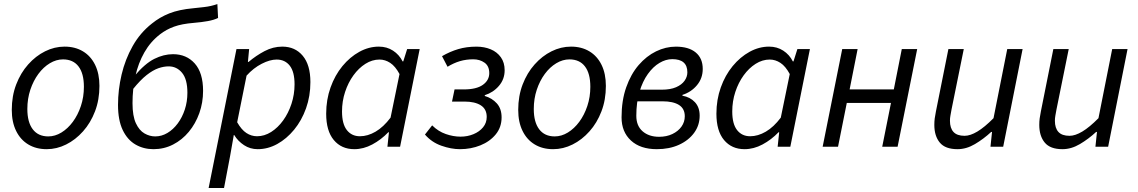

<svg xmlns="http://www.w3.org/2000/svg" viewBox="-20 -730 5659 955"><path d="M212.1 12Q159.7 12 120.7 -11.5Q81.7 -34.9 60.2 -78.8Q38.6 -122.6 38.6 -183.4Q38.6 -252.6 60.6 -309.9Q82.6 -367.3 120.1 -409.4Q157.6 -451.6 204.3 -474.8Q251 -498.1 301.2 -498.1Q353.6 -498.1 392.6 -474.6Q431.6 -451.2 453.1 -407.3Q474.6 -363.5 474.6 -302.7Q474.6 -233.5 452.6 -176.2Q430.7 -118.8 393.1 -76.7Q355.6 -34.5 308.9 -11.3Q262.2 12 212.1 12ZM220 -51.5Q254 -51.5 285.6 -70.9Q317.3 -90.3 342.3 -124.1Q367.4 -158 382.3 -202.7Q397.3 -247.5 397.3 -298.2Q397.3 -364.6 370.5 -399.6Q343.8 -434.6 293.3 -434.6Q259.9 -434.6 227.9 -415.4Q196 -396.2 170.9 -362.3Q145.9 -328.5 130.9 -283.7Q116 -239 116 -187.9Q116 -122.4 142.9 -87Q169.9 -51.5 220 -51.5Z M743.4 12Q693.7 12 653.6 -11.3Q613.5 -34.7 590.2 -83.6Q567 -132.5 567 -208.3Q567 -283.4 584.8 -359.1Q602.7 -434.9 640 -501.1Q677.4 -567.4 735.8 -613.1Q774.4 -644.5 822.3 -663.5Q870.3 -682.5 941.5 -689Q972.5 -692.3 993.1 -694.6Q1013.7 -696.9 1029.4 -700.6Q1045.2 -704.3 1061.2 -709.7L1064.7 -640.7Q1044.6 -630.7 1013.8 -625.1Q982.9 -619.5 944.4 -616.3Q884.4 -611.5 845.6 -597.4Q806.8 -583.3 776.6 -559.8Q728.4 -522.7 698.1 -469.4Q667.7 -416 653.4 -351.8Q639.1 -287.7 639.1 -216.9Q639.1 -152.9 655.9 -117Q672.7 -81.1 698.6 -66.3Q724.5 -51.5 752 -51.5Q784 -51.5 812.8 -68.7Q841.6 -85.8 864.1 -116.1Q886.5 -146.3 899.3 -185.4Q912.1 -224.6 912.1 -268.8Q912.1 -335.7 885.6 -367.8Q859.1 -399.9 818.8 -399.9Q794.5 -399.9 767.5 -390.5Q740.5 -381 709.4 -356.7Q678.3 -332.3 641.5 -286.6L647.6 -350.7Q700.5 -413.6 747.4 -437.1Q794.2 -460.5 840.6 -460.5Q907.5 -460.5 948.8 -414.2Q990.1 -367.8 990.1 -278Q990.1 -219.6 971.4 -167.1Q952.6 -114.6 919.1 -74.3Q885.7 -34 840.7 -11Q795.8 12 743.4 12Z M1017.7 205.1 1156.2 -486.1H1219.2L1213.1 -422H1216.4Q1253.2 -453.2 1295.8 -475.7Q1338.4 -498.1 1383.9 -498.1Q1448 -498.1 1485.9 -452.5Q1523.9 -406.9 1523.9 -321.7Q1523.9 -251.9 1502.2 -191.2Q1480.5 -130.5 1443 -84.9Q1405.5 -39.4 1359 -13.7Q1312.4 12 1261.7 12Q1224.2 12 1193.9 -7.9Q1163.7 -27.7 1144.9 -58.4H1142.9L1124.6 45.7L1094.3 205.1ZM1258.5 -52.3Q1295 -52.3 1328.6 -73.5Q1362.2 -94.8 1388.3 -130.9Q1414.4 -166.9 1429.8 -213.6Q1445.1 -260.3 1445.1 -310.5Q1445.1 -372.9 1421.2 -403.4Q1397.3 -433.8 1356.1 -433.8Q1322.6 -433.8 1281.7 -412.8Q1240.8 -391.9 1206.4 -353.8L1159.7 -121.9Q1181 -84.5 1205.6 -68.4Q1230.2 -52.3 1258.5 -52.3Z M1742.4 12Q1678.3 12 1640.3 -33.5Q1602.4 -78.9 1602.4 -164.4Q1602.4 -234.2 1624.1 -294.9Q1645.7 -355.6 1683.2 -401.2Q1720.7 -446.7 1767.6 -472.4Q1814.5 -498.1 1864.6 -498.1Q1904.2 -498.1 1934.9 -478.1Q1965.7 -458.1 1982.5 -424.7H1985.8L2005.2 -486.1H2067.5L1970 0H1907L1914.6 -72.1H1911.3Q1875.8 -35 1831.8 -11.5Q1787.9 12 1742.4 12ZM1770.1 -52.3Q1809.1 -52.3 1848.1 -75.1Q1887.2 -97.9 1922.6 -144.8L1967.2 -361.7Q1946.2 -400.7 1920.9 -417.2Q1895.6 -433.8 1867.7 -433.8Q1831.2 -433.8 1797.6 -412.6Q1764 -391.3 1737.9 -355.2Q1711.8 -319.2 1696.5 -272.8Q1681.2 -226.4 1681.2 -175.6Q1681.2 -113.2 1705.4 -82.7Q1729.5 -52.3 1770.1 -52.3Z M2267.8 12Q2224.1 12 2175.4 -5.2Q2126.8 -22.4 2093.7 -60.8L2129.5 -106.4Q2159.6 -76.4 2197.2 -63.4Q2234.7 -50.3 2270.6 -50.3Q2305.3 -50.3 2334.9 -62.6Q2364.6 -74.8 2382.7 -96.8Q2400.9 -118.8 2400.9 -148.4Q2400.9 -187.3 2371.5 -206.1Q2342.2 -224.8 2290.1 -224.8H2228.3L2240.9 -285.2H2286.6Q2349.8 -285.2 2381.7 -308Q2413.6 -330.8 2413.6 -366.2Q2413.6 -401.6 2390 -418.3Q2366.3 -435 2334 -435Q2298.8 -435 2267.8 -425.9Q2236.7 -416.7 2206.1 -397.9L2178.6 -450.6Q2217.8 -473.4 2259.1 -485.7Q2300.5 -498 2350.1 -498Q2389.2 -498 2420.9 -484.7Q2452.6 -471.4 2471.3 -445.1Q2490.1 -418.9 2490.1 -380.5Q2490.1 -335.9 2461.7 -302.9Q2433.4 -269.8 2391.3 -256.6V-252.6Q2427.5 -242 2451.2 -215.7Q2474.9 -189.4 2474.9 -146.1Q2474.9 -97.1 2445.7 -61.5Q2416.5 -26 2369.4 -7Q2322.3 12 2267.8 12Z M2731.1 12Q2678.7 12 2639.7 -11.5Q2600.7 -34.9 2579.2 -78.8Q2557.6 -122.6 2557.6 -183.4Q2557.6 -252.6 2579.6 -309.9Q2601.6 -367.3 2639.1 -409.4Q2676.6 -451.6 2723.3 -474.8Q2770 -498.1 2820.2 -498.1Q2872.6 -498.1 2911.6 -474.6Q2950.6 -451.2 2972.1 -407.3Q2993.6 -363.5 2993.6 -302.7Q2993.6 -233.5 2971.6 -176.2Q2949.7 -118.8 2912.1 -76.7Q2874.6 -34.5 2827.9 -11.3Q2781.2 12 2731.1 12ZM2739 -51.5Q2773 -51.5 2804.6 -70.9Q2836.3 -90.3 2861.3 -124.1Q2886.4 -158 2901.3 -202.7Q2916.3 -247.5 2916.3 -298.2Q2916.3 -364.6 2889.5 -399.6Q2862.8 -434.6 2812.3 -434.6Q2778.9 -434.6 2746.9 -415.4Q2715 -396.2 2689.9 -362.3Q2664.9 -328.5 2649.9 -283.7Q2635 -239 2635 -187.9Q2635 -122.4 2661.9 -87Q2688.9 -51.5 2739 -51.5Z M3247.1 12Q3164.8 12 3118.2 -31.1Q3071.6 -74.3 3071.6 -146.1Q3071.6 -230.3 3094.8 -295.8Q3117.9 -361.3 3156.5 -406.2Q3195.2 -451.1 3243.3 -474.6Q3291.4 -498 3341.7 -498Q3405.6 -498 3440.5 -469Q3475.4 -440.1 3475.4 -387.1Q3475.4 -340.7 3446.8 -306.3Q3418.3 -272 3374.4 -258V-254Q3413.1 -247 3436.6 -221.6Q3460.1 -196.2 3460.1 -154.9Q3460.1 -106.8 3432.5 -69.1Q3404.8 -31.4 3357 -9.7Q3309.2 12 3247.1 12ZM3258.3 -49.6Q3295.5 -49.6 3324.2 -63.3Q3353 -77 3369.6 -100.1Q3386.1 -123.3 3386.1 -151.7Q3386.1 -189.5 3357.4 -207.8Q3328.7 -226.1 3274.7 -226.1H3130.2L3140.7 -283.9H3271.3Q3314.6 -283.9 3342.8 -296.2Q3370.9 -308.4 3384.9 -328.2Q3398.9 -348.1 3398.9 -370.3Q3398.9 -435.8 3323.8 -435.8Q3291.8 -435.8 3260.3 -417.1Q3228.7 -398.5 3202.5 -362Q3176.2 -325.4 3160.6 -273Q3145 -220.5 3145 -154Q3145 -104 3176.4 -76.8Q3207.8 -49.6 3258.3 -49.6Z M3683.4 12Q3619.3 12 3581.3 -33.5Q3543.4 -78.9 3543.4 -164.4Q3543.4 -234.2 3565.1 -294.9Q3586.7 -355.6 3624.2 -401.2Q3661.7 -446.7 3708.6 -472.4Q3755.5 -498.1 3805.6 -498.1Q3845.2 -498.1 3875.9 -478.1Q3906.7 -458.1 3923.5 -424.7H3926.8L3946.2 -486.1H4008.5L3911 0H3848L3855.6 -72.1H3852.3Q3816.8 -35 3772.8 -11.5Q3728.9 12 3683.4 12ZM3711.1 -52.3Q3750.1 -52.3 3789.1 -75.1Q3828.2 -97.9 3863.6 -144.8L3908.2 -361.7Q3887.2 -400.7 3861.9 -417.2Q3836.6 -433.8 3808.7 -433.8Q3772.2 -433.8 3738.6 -412.6Q3705 -391.3 3678.9 -355.2Q3652.8 -319.2 3637.5 -272.8Q3622.2 -226.4 3622.2 -175.6Q3622.2 -113.2 3646.4 -82.7Q3670.5 -52.3 3711.1 -52.3Z M4071.8 0 4169.2 -486.1H4245.8L4206 -285.3H4425.8L4465.5 -486.1H4542.1L4444.6 0H4368.1L4411.7 -218.1H4191.9L4148.3 0Z M4742.6 12Q4681.6 12 4654.5 -20.8Q4627.3 -53.6 4627.3 -108.9Q4627.3 -126.3 4629.3 -141.2Q4631.3 -156.2 4635.3 -176L4697.3 -486H4773.8L4713 -186.1Q4709.6 -167.2 4707.3 -154.6Q4705 -142 4705 -129.5Q4705 -92.7 4722.7 -73.6Q4740.3 -54.5 4777.9 -54.5Q4805.9 -54.5 4841.4 -75.7Q4876.9 -96.9 4921.7 -142.1L4990 -486H5066.4L4969.8 0H4906.6L4914.3 -73.9H4910.3Q4872 -38.5 4829.3 -13.3Q4786.6 12 4742.6 12Z M5264.6 12Q5203.6 12 5176.5 -20.8Q5149.3 -53.6 5149.3 -108.9Q5149.3 -126.3 5151.3 -141.2Q5153.3 -156.2 5157.3 -176L5219.3 -486H5295.8L5235 -186.1Q5231.6 -167.2 5229.3 -154.6Q5227 -142 5227 -129.5Q5227 -92.7 5244.7 -73.6Q5262.3 -54.5 5299.9 -54.5Q5327.9 -54.5 5363.4 -75.7Q5398.9 -96.9 5443.7 -142.1L5512 -486H5588.4L5491.8 0H5428.6L5436.3 -73.9H5432.3Q5394 -38.5 5351.3 -13.3Q5308.6 12 5264.6 12Z"/></svg>

Font: Source Sans Variable
Style: Italic
Weight: 200
Italic angle: -11°
Designer: Paul D. Hunt
Foundry: Adobe Systems Incorporated
Version: Version 3.006;hotconv 1.0.111;makeotfexe 2.5.65597